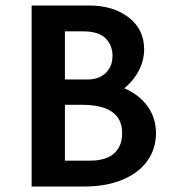

<svg xmlns="http://www.w3.org/2000/svg" viewBox="-20 -678 632 698"><path d="M547 -194Q547 -137 515.5 -93Q484 -49 425 -24.5Q366 0 287 0H95V-658H303Q392 -658 448 -614.5Q504 -571 504 -499Q504 -459 485 -422Q466 -385 432 -357Q486 -334 516.5 -291.5Q547 -249 547 -194ZM216 -564V-389H299Q339 -389 364 -412.5Q389 -436 389 -475Q389 -514 363.5 -539Q338 -564 282 -564ZM424 -194Q424 -297 278 -297H216V-94H307Q365 -94 394.5 -120Q424 -146 424 -194Z"/></svg>

Font: Ysabeau Infant
Style: Bold
Weight: 700
Designer: Christian Thalmann (Catharsis Fonts)
Version: Version 0.003